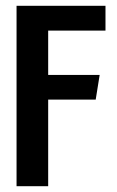

<svg xmlns="http://www.w3.org/2000/svg" viewBox="-20 -640 401 660"><path d="M36.9 -620H342.6V-534.9H145.6V-382.5H322.6L309 -297.7H145.6V0H36.9Z"/></svg>

Font: Smooch Sans Thin
Style: Regular
Weight: 100
Designer: Robert E. Leuschke
Foundry: Robert E. Leuschke
Version: Version 1.010